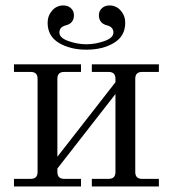

<svg xmlns="http://www.w3.org/2000/svg" viewBox="-20 -671 622 691"><path d="M151.4 -588.9Q151.4 -614.3 167.5 -632.8Q183.6 -651.4 208 -651.4Q224.6 -651.4 235.4 -641.4Q246.1 -631.3 246.1 -616.2Q246.1 -586.9 216.3 -579.6Q193.8 -573.7 193.8 -553.7Q193.8 -534.7 226.3 -523.2Q258.8 -511.7 291 -511.7Q323.2 -511.7 355.7 -523.2Q388.2 -534.7 388.2 -553.7Q388.2 -573.7 365.7 -579.6Q335.9 -586.9 335.9 -616.2Q335.9 -631.3 346.7 -641.4Q357.4 -651.4 374 -651.4Q398.4 -651.4 414.6 -632.8Q430.7 -614.3 430.7 -588.9Q430.7 -541 390.1 -516.6Q349.6 -492.2 291 -492.2Q232.4 -492.2 191.9 -516.6Q151.4 -541 151.4 -588.9ZM30.3 0V-27.3H90.8Q115.2 -27.3 115.2 -51.8V-387.7Q115.2 -412.1 90.8 -412.1H30.3V-439.5H271.5V-412.1H210.9Q186.5 -412.1 186.5 -387.7V-106.9L395.5 -375V-387.7Q395.5 -412.1 371.1 -412.1H310.5V-439.5H551.8V-412.1H491.2Q466.8 -412.1 466.8 -387.7V-51.8Q466.8 -27.3 491.2 -27.3H551.8V0H310.5V-27.3H371.1Q395.5 -27.3 395.5 -51.8V-332.5L186.5 -64.5V-51.8Q186.5 -27.3 210.9 -27.3H271.5V0Z"/></svg>

Font: Theano Modern
Style: Regular
Weight: 400
Designer: Alexey Kryukov
Version: Version 2.00